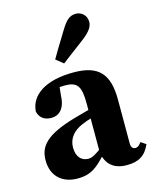

<svg xmlns="http://www.w3.org/2000/svg" viewBox="-118 -856 771 952"><g transform="rotate(-15 267.5 -380.0)"><path d="M162 15.2C234.5 15.2 265.6 -15.7 314.1 -67.1H356.1L345.7 -127.2C273.8 -73.4 257.8 -65.7 238.7 -65.7C205 -65.7 178.6 -88.9 178.6 -139C178.6 -186 208.1 -219.7 253.4 -238.8C282.6 -252.3 336.6 -266.9 383.8 -278.8V-320.6C336.6 -309.4 265.7 -290.7 224.4 -278.6C70.2 -233.9 30.8 -183.9 30.8 -112.7C30.8 -30.4 84.6 15.2 162 15.2ZM414.6 14.3C475.3 14.3 510.9 -6.6 534.9 -61.2L508.4 -78.9C496.7 -62.3 488.6 -56.9 478.1 -56.9C463.7 -56.9 455.5 -66.4 455.5 -86.1V-310.4C455.5 -444.3 404.8 -498.5 276.5 -498.5C132.5 -498.5 52 -442.2 46.7 -358.9C54.5 -326 78.4 -308.8 114.1 -308.8C152.6 -308.8 185 -335.7 187.5 -402.2L194.7 -471.6L125.8 -432.7C169.3 -444.1 195 -447.1 219.5 -447.1C283.3 -447.1 300.5 -420.9 300.5 -332.3V-81.9C309.1 -21.3 346.6 14.3 414.6 14.3ZM206.3 -583.9 244.3 -553.4C270.4 -573.1 296 -593.2 354.7 -636.7C394 -666 417.8 -691.1 417.8 -720.7C417.8 -755.8 390.4 -776.5 363.4 -776.5C330.6 -776.5 311.4 -757.8 284.5 -713.4C241.9 -644 223.7 -614.3 206.3 -583.9Z"/></g></svg>

Font: Source Serif Variable
Style: Regular
Weight: 389
Designer: Frank Grießhammer
Foundry: Adobe Systems Incorporated
Version: Version 3.001;hotconv 1.0.111;makeotfexe 2.5.65597